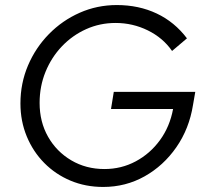

<svg xmlns="http://www.w3.org/2000/svg" viewBox="-20 -730 814 761"><path d="M389 11Q319 11 259.5 -14Q200 -39 155.5 -84Q111 -129 86 -189.5Q61 -250 61 -320Q61 -400 91 -470.5Q121 -541 174 -595Q227 -649 296 -679.5Q365 -710 443 -710Q530 -710 601 -676.5Q672 -643 721 -578L662 -528Q626 -580 566 -609.5Q506 -639 438 -639Q376 -639 321.5 -614.5Q267 -590 225.5 -546.5Q184 -503 160.5 -445.5Q137 -388 137 -322Q137 -247 170.5 -188Q204 -129 262.5 -94.5Q321 -60 394 -60Q461 -60 518 -90.5Q575 -121 614 -174.5Q653 -228 666 -298H420L431 -366H754L745 -314Q730 -220 679 -146.5Q628 -73 553 -31Q478 11 389 11Z"/></svg>

Font: Red Hat Display VF
Style: Italic
Weight: 300
Italic angle: -12°
Designer: Pentagram, MCKL
Foundry: Pentagram, MCKL
Version: Version 1.010